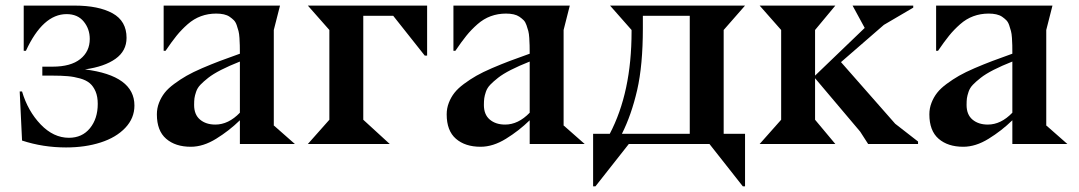

<svg xmlns="http://www.w3.org/2000/svg" viewBox="-20 -510 3820 680"><path d="M456.1 -136.2Q456.1 -91.3 423.6 -57.1Q391.1 -22.9 336.4 -5.4Q281.7 12.2 213.9 12.2Q132.3 12.2 58.1 -12.2L49.8 -186H58.1Q78.6 -116.7 124 -69.3Q169.4 -22 224.1 -22Q271 -22 298.6 -55.9Q326.2 -89.8 326.2 -142.1Q326.2 -168 318.4 -186.3Q310.5 -204.6 297.9 -215.3Q285.2 -226.1 263.7 -232.2Q242.2 -238.3 220 -240.2Q197.8 -242.2 166 -242.2H129.9V-273.9H166Q230.5 -273.9 264.2 -300.8Q297.9 -327.6 297.9 -372.1Q297.9 -407.7 276.4 -433.8Q254.9 -460 215.8 -460Q131.8 -460 71.8 -330.1H64V-490.2H244.1Q329.1 -490.2 378.7 -462.9Q428.2 -435.5 428.2 -376Q428.2 -329.6 389.2 -301.8Q350.1 -273.9 280.8 -264.2Q456.1 -242.2 456.1 -136.2Z M829.6 -110.8V-292Q791.5 -276.9 763.2 -262.5Q734.9 -248 717.5 -234.4Q700.2 -220.7 689.7 -209.7Q679.2 -198.7 674.6 -185.1Q669.9 -171.4 668.7 -162.1Q667.5 -152.8 667.5 -138.2Q667.5 -104 688.5 -86.4Q709.5 -68.8 742.7 -68.8Q789.1 -68.8 829.6 -110.8ZM1024.4 0H829.6V-84Q791.5 -46.9 745.6 -18.6Q699.7 9.8 655.8 9.8Q601.1 9.8 568.4 -18.6Q535.6 -46.9 535.6 -105Q535.6 -126.5 543.2 -146Q550.8 -165.5 563.2 -181.4Q575.7 -197.3 597.2 -213.1Q618.7 -229 640.9 -241.7Q663.1 -254.4 696 -268.6Q729 -282.7 758.5 -293.9Q788.1 -305.2 829.6 -319.8Q829.6 -338.4 829.3 -349.1Q829.1 -359.9 828.1 -375.5Q827.1 -391.1 824.7 -400.1Q822.3 -409.2 818.4 -420.7Q814.5 -432.1 808.1 -438.5Q801.8 -444.8 793.2 -450.7Q784.7 -456.5 772.7 -459.2Q760.7 -461.9 745.6 -461.9Q716.8 -461.9 691.7 -452.6Q666.5 -443.4 644.5 -424.1Q622.6 -404.8 605.2 -383.3Q587.9 -361.8 566.4 -330.1H559.6V-490.2H971.7L949.7 -403.8V-64.9H950.7Z M1146.5 -85.9V-403.8L1070.3 -490.2H1492.7V-313H1484.4L1372.6 -454.1H1266.6V-85.9L1360.4 0H1070.3Z M1856 -110.8V-292Q1817.9 -276.9 1789.6 -262.5Q1761.2 -248 1743.9 -234.4Q1726.6 -220.7 1716.1 -209.7Q1705.6 -198.7 1700.9 -185.1Q1696.3 -171.4 1695.1 -162.1Q1693.8 -152.8 1693.8 -138.2Q1693.8 -104 1714.8 -86.4Q1735.8 -68.8 1769 -68.8Q1815.4 -68.8 1856 -110.8ZM2050.8 0H1856V-84Q1817.9 -46.9 1772 -18.6Q1726.1 9.8 1682.1 9.8Q1627.4 9.8 1594.7 -18.6Q1562 -46.9 1562 -105Q1562 -126.5 1569.6 -146Q1577.1 -165.5 1589.6 -181.4Q1602.1 -197.3 1623.5 -213.1Q1645 -229 1667.2 -241.7Q1689.5 -254.4 1722.4 -268.6Q1755.4 -282.7 1784.9 -293.9Q1814.5 -305.2 1856 -319.8Q1856 -338.4 1855.7 -349.1Q1855.5 -359.9 1854.5 -375.5Q1853.5 -391.1 1851.1 -400.1Q1848.6 -409.2 1844.7 -420.7Q1840.8 -432.1 1834.5 -438.5Q1828.1 -444.8 1819.6 -450.7Q1811 -456.5 1799.1 -459.2Q1787.1 -461.9 1772 -461.9Q1743.2 -461.9 1718 -452.6Q1692.9 -443.4 1670.9 -424.1Q1648.9 -404.8 1631.6 -383.3Q1614.3 -361.8 1592.8 -330.1H1585.9V-490.2H1998L1976.1 -403.8V-64.9H1977.1Z M2182.6 -36.1H2422.9V-454.1H2256.8V-410.2Q2256.8 -278.8 2236.6 -190.9Q2216.3 -103 2182.6 -36.1ZM2618.7 -36.1V149.9H2610.8L2492.7 0H2207L2088.9 149.9H2080.6V-36.1H2139.6Q2216.8 -183.1 2216.8 -397.9V-403.8L2140.6 -490.2H2618.7L2543 -403.8V-36.1Z M2938.5 0H2670.4L2746.6 -85.9V-403.8L2670.4 -490.2H2938.5L2866.7 -403.8V-242.2L3042.5 -411.1L2999.5 -490.2H3214.4V-482.9L3110.4 -421.9L2958.5 -290L3150.4 -71.8L3231.4 -8.8V0H3054.7L3026.4 -43.9L2866.7 -232.9V-85.9Z M3565.4 -110.8V-292Q3527.3 -276.9 3499 -262.5Q3470.7 -248 3453.4 -234.4Q3436 -220.7 3425.5 -209.7Q3415 -198.7 3410.4 -185.1Q3405.8 -171.4 3404.5 -162.1Q3403.3 -152.8 3403.3 -138.2Q3403.3 -104 3424.3 -86.4Q3445.3 -68.8 3478.5 -68.8Q3524.9 -68.8 3565.4 -110.8ZM3760.3 0H3565.4V-84Q3527.3 -46.9 3481.4 -18.6Q3435.5 9.8 3391.6 9.8Q3336.9 9.8 3304.2 -18.6Q3271.5 -46.9 3271.5 -105Q3271.5 -126.5 3279.1 -146Q3286.6 -165.5 3299.1 -181.4Q3311.5 -197.3 3333 -213.1Q3354.5 -229 3376.7 -241.7Q3398.9 -254.4 3431.9 -268.6Q3464.8 -282.7 3494.4 -293.9Q3523.9 -305.2 3565.4 -319.8Q3565.4 -338.4 3565.2 -349.1Q3564.9 -359.9 3564 -375.5Q3563 -391.1 3560.5 -400.1Q3558.1 -409.2 3554.2 -420.7Q3550.3 -432.1 3543.9 -438.5Q3537.6 -444.8 3529.1 -450.7Q3520.5 -456.5 3508.5 -459.2Q3496.6 -461.9 3481.4 -461.9Q3452.6 -461.9 3427.5 -452.6Q3402.3 -443.4 3380.4 -424.1Q3358.4 -404.8 3341.1 -383.3Q3323.7 -361.8 3302.2 -330.1H3295.4V-490.2H3707.5L3685.5 -403.8V-64.9H3686.5Z"/></svg>

Font: Bluu Next
Style: Bold
Weight: 700
Designer: Jean-Baptiste Morizot, Igor Stepanchenko (Cyrillic)
Foundry: Igor Stepanchenko
Version: Version 1.005